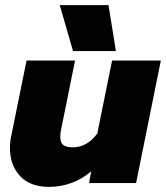

<svg xmlns="http://www.w3.org/2000/svg" viewBox="-20 -717 650 752"><path d="M214 -697H405L434 -517H266ZM19 -138Q19 -164 25 -189L84 -480H274L220 -213Q216 -197 216 -181Q216 -159 227.5 -149.5Q239 -140 265 -140Q321 -140 361 -194L419 -480H610L513 0H329L337 -46Q303 -16 260 -0.5Q217 15 173 15Q98 15 58.5 -27.5Q19 -70 19 -138Z"/></svg>

Font: Readiness ExtraBold
Style: Italic
Weight: 800
Italic angle: -12°
Designer: Katatrad Team
Foundry: CadsonDemak
Version: Version 1.00;January 16, 2020;FontCreator 12.0.0.2550 64-bit